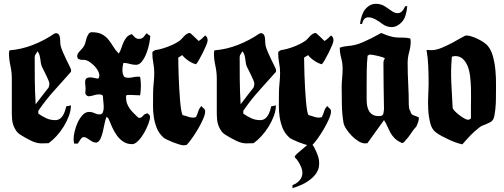

<svg xmlns="http://www.w3.org/2000/svg" viewBox="-20 -751 2643 1007"><path d="M274 -577Q283 -577 289 -569Q295 -560 295.5 -541Q296 -522 298 -511Q301 -499 309.5 -478.5Q318 -458 328 -438Q338 -418 345.5 -402.5Q353 -387 353 -383L352 -374Q307 -323 263.5 -275Q220 -227 181 -170V-155Q201 -141 222.5 -131Q244 -121 269 -121Q284 -121 294 -128Q304 -135 310.5 -146Q317 -157 321 -170Q325 -183 328 -194Q340 -194 352 -199Q352 -172 341.5 -143.5Q331 -115 314.5 -88Q298 -61 277 -38Q256 -15 235 0L197 1Q171 1 141 -14Q111 -29 89 -43Q74 -52 65 -65Q56 -78 50.5 -93Q45 -108 43.5 -124Q42 -140 42 -155V-339Q42 -373 34.5 -407Q27 -441 27 -473Q27 -476 28 -480Q29 -484 30 -487Q93 -492 153 -515.5Q213 -539 264 -574Q268 -577 274 -577ZM162 -452Q162 -394 162.5 -333.5Q163 -273 167 -204Q180 -221 199.5 -246.5Q219 -272 235 -292Q237 -297 238 -302.5Q239 -308 239 -313Q239 -318 234 -330Q229 -342 222.5 -355.5Q216 -369 210 -381Q204 -393 201 -399Q196 -409 194.5 -419.5Q193 -430 191.5 -441Q190 -452 187 -462.5Q184 -473 177 -482Q173 -475 167.5 -467.5Q162 -460 162 -452Z M461 -582Q495 -582 515 -571Q535 -560 548.5 -543.5Q562 -527 573.5 -507.5Q585 -488 603 -470Q612 -485 617 -500.5Q622 -516 628.5 -530.5Q635 -545 644.5 -556Q654 -567 671 -572Q679 -564 687.5 -555.5Q696 -547 709 -547Q724 -547 732.5 -556.5Q741 -566 749 -577Q759 -567 768 -563Q768 -549 763 -523.5Q758 -498 748.5 -473Q739 -448 725 -429.5Q711 -411 694 -411Q677 -411 660.5 -416Q644 -421 627 -421Q622 -401 622 -383Q622 -374 624 -365Q626 -356 632 -348Q637 -345 642.5 -344Q648 -343 653 -343Q666 -343 678.5 -346Q691 -349 704 -349L715 -348Q717 -337 718 -325Q719 -313 719 -301Q719 -289 718 -276.5Q717 -264 715 -251Q703 -251 690.5 -252Q678 -253 666 -253Q660 -253 654 -253Q648 -253 642 -251L641 -241Q641 -222 646.5 -207.5Q652 -193 661 -180.5Q670 -168 681.5 -157Q693 -146 705 -134L712 -133Q722 -133 728.5 -142Q735 -151 744 -154L753 -157Q758 -153 762.5 -149Q767 -145 767 -138Q767 -125 758 -101Q749 -77 735.5 -53.5Q722 -30 705 -12.5Q688 5 673 5Q646 5 626 -8.5Q606 -22 592 -42Q578 -62 567.5 -85.5Q557 -109 549 -129L539 -139Q532 -122 528 -100.5Q524 -79 519 -58.5Q514 -38 506.5 -22.5Q499 -7 486 -3Q474 -3 465.5 -7.5Q457 -12 449.5 -17.5Q442 -23 434.5 -27.5Q427 -32 418 -32Q414 -32 409.5 -28Q405 -24 401 -18Q397 -12 393.5 -6.5Q390 -1 388 2H369Q366 -10 366 -22Q366 -37 371.5 -61.5Q377 -86 387.5 -108.5Q398 -131 413 -147.5Q428 -164 447 -164Q462 -164 475.5 -157.5Q489 -151 503 -151Q515 -151 519.5 -162Q524 -173 524 -188Q524 -203 522 -218Q520 -233 520 -241Q521 -251 513.5 -253.5Q506 -256 500 -256Q485 -256 471 -251Q457 -246 442 -246Q434 -250 431 -254Q428 -258 427.5 -262.5Q427 -267 428 -272.5Q429 -278 429 -285Q429 -295 427.5 -305.5Q426 -316 426.5 -325Q427 -334 433 -339.5Q439 -345 454 -345Q465 -345 475 -342Q485 -339 496 -339Q501 -346 501 -355Q501 -366 495 -377.5Q489 -389 480.5 -399Q472 -409 461.5 -417.5Q451 -426 442 -431Q428 -438 416 -437Q404 -436 393 -441Q388 -443 386.5 -447.5Q385 -452 385 -457Q385 -460 386 -463.5Q387 -467 388 -470Q396 -481 406.5 -491.5Q417 -502 423 -514Q426 -520 428.5 -531Q431 -542 435 -553.5Q439 -565 445 -573.5Q451 -582 461 -582Z M975 -578Q977 -578 983.5 -572.5Q990 -567 997.5 -559.5Q1005 -552 1012 -545.5Q1019 -539 1022 -536Q1032 -542 1040 -549.5Q1048 -557 1056 -565Q1063 -561 1066 -554Q1069 -547 1069 -539Q1069 -531 1061.5 -513Q1054 -495 1044 -475Q1034 -455 1024 -437.5Q1014 -420 1008 -414Q990 -418 968.5 -432.5Q947 -447 936 -462L915 -449Q915 -438 915.5 -412.5Q916 -387 917 -355Q918 -323 920 -288Q922 -253 924.5 -223.5Q927 -194 930.5 -172.5Q934 -151 939 -147Q953 -144 966 -139Q979 -134 993 -134Q997 -134 1000.5 -135Q1004 -136 1008 -137Q1015 -151 1020 -167.5Q1025 -184 1037 -195Q1042 -187 1049 -182Q1056 -177 1056 -166Q1056 -151 1045 -126Q1034 -101 1018.5 -74.5Q1003 -48 986.5 -25Q970 -2 959 9Q949 11 942 11Q934 11 918 6Q902 1 885.5 -5.5Q869 -12 855 -19Q841 -26 837 -30Q813 -52 802 -80Q791 -108 786.5 -138.5Q782 -169 782.5 -201Q783 -233 783 -263Q783 -289 786 -315.5Q789 -342 789 -369Q789 -395 784 -421Q779 -447 779 -473Q779 -480 783.5 -482Q788 -484 793 -488Q823 -492 859 -505.5Q895 -519 920 -536Q926 -540 932.5 -547Q939 -554 945.5 -561Q952 -568 959.5 -573Q967 -578 975 -578Z M1349 -577Q1358 -577 1364 -569Q1370 -560 1370.5 -541Q1371 -522 1373 -511Q1376 -499 1384.5 -478.5Q1393 -458 1403 -438Q1413 -418 1420.5 -402.5Q1428 -387 1428 -383L1427 -374Q1382 -323 1338.5 -275Q1295 -227 1256 -170V-155Q1276 -141 1297.5 -131Q1319 -121 1344 -121Q1359 -121 1369 -128Q1379 -135 1385.5 -146Q1392 -157 1396 -170Q1400 -183 1403 -194Q1415 -194 1427 -199Q1427 -172 1416.5 -143.5Q1406 -115 1389.5 -88Q1373 -61 1352 -38Q1331 -15 1310 0L1272 1Q1246 1 1216 -14Q1186 -29 1164 -43Q1149 -52 1140 -65Q1131 -78 1125.5 -93Q1120 -108 1118.5 -124Q1117 -140 1117 -155V-339Q1117 -373 1109.5 -407Q1102 -441 1102 -473Q1102 -476 1103 -480Q1104 -484 1105 -487Q1168 -492 1228 -515.5Q1288 -539 1339 -574Q1343 -577 1349 -577ZM1237 -452Q1237 -394 1237.5 -333.5Q1238 -273 1242 -204Q1255 -221 1274.5 -246.5Q1294 -272 1310 -292Q1312 -297 1313 -302.5Q1314 -308 1314 -313Q1314 -318 1309 -330Q1304 -342 1297.5 -355.5Q1291 -369 1285 -381Q1279 -393 1276 -399Q1271 -409 1269.5 -419.5Q1268 -430 1266.5 -441Q1265 -452 1262 -462.5Q1259 -473 1252 -482Q1248 -475 1242.5 -467.5Q1237 -460 1237 -452Z M1635 -578Q1637 -578 1643.5 -572.5Q1650 -567 1657.5 -559.5Q1665 -552 1672 -545.5Q1679 -539 1682 -536Q1692 -542 1700 -549.5Q1708 -557 1716 -565Q1723 -561 1726 -554Q1729 -547 1729 -539Q1729 -531 1721.5 -513Q1714 -495 1704 -475Q1694 -455 1684 -437.5Q1674 -420 1668 -414Q1650 -418 1628.5 -432.5Q1607 -447 1596 -462L1575 -449Q1575 -438 1575.5 -412.5Q1576 -387 1577 -355Q1578 -323 1580 -288Q1582 -253 1584.5 -223.5Q1587 -194 1590.5 -172.5Q1594 -151 1599 -147Q1613 -144 1626 -139Q1639 -134 1653 -134Q1657 -134 1660.5 -135Q1664 -136 1668 -137Q1675 -151 1680 -167.5Q1685 -184 1697 -195Q1702 -187 1709 -182Q1716 -177 1716 -166Q1716 -151 1705 -126Q1694 -101 1678.5 -74.5Q1663 -48 1646.5 -25Q1630 -2 1619 9Q1609 11 1602 11Q1594 11 1578 6Q1562 1 1545.5 -5.5Q1529 -12 1515 -19Q1501 -26 1497 -30Q1473 -52 1462 -80Q1451 -108 1446.5 -138.5Q1442 -169 1442.5 -201Q1443 -233 1443 -263Q1443 -289 1446 -315.5Q1449 -342 1449 -369Q1449 -395 1444 -421Q1439 -447 1439 -473Q1439 -480 1443.5 -482Q1448 -484 1453 -488Q1483 -492 1519 -505.5Q1555 -519 1580 -536Q1586 -540 1592.5 -547Q1599 -554 1605.5 -561Q1612 -568 1619.5 -573Q1627 -578 1635 -578ZM1538 87Q1532 81 1529 77.5Q1526 74 1526 71Q1526 68 1529 64.5Q1532 61 1538 55L1593 8Q1608 -1 1615.5 5.5Q1623 12 1628 22Q1629 24 1630 26.5Q1631 29 1632 31Q1634 35 1636.5 39.5Q1639 44 1641 50Q1646 61 1650 75Q1654 89 1654 105Q1654 117 1651.5 129Q1649 141 1641 154Q1628 176 1598 197.5Q1568 219 1514 236V220Q1539 210 1552.5 193.5Q1566 177 1566 155Q1566 141 1559 124Q1552 107 1538 87Z M1979 -578Q1981 -578 1989.5 -574Q1998 -570 2011 -565.5Q2024 -561 2039.5 -557.5Q2055 -554 2072 -554Q2087 -554 2102 -553.5Q2117 -553 2132 -549Q2134 -539 2134 -534Q2134 -506 2126 -478Q2118 -450 2118 -421Q2118 -367 2121 -311.5Q2124 -256 2124 -202Q2124 -193 2125.5 -184.5Q2127 -176 2132 -168Q2135 -151 2150 -146Q2165 -141 2177 -135Q2177 -122 2173 -110.5Q2169 -99 2164 -88Q2149 -72 2138 -55Q2127 -38 2113 -21Q2109 -19 2106.5 -15Q2104 -11 2101 -7.5Q2098 -4 2094.5 -2Q2091 0 2086 -2Q2062 -13 2048.5 -27Q2035 -41 2026.5 -57Q2018 -73 2011 -89.5Q2004 -106 1994 -121Q1974 -93 1950 -60Q1926 -27 1907 0L1894 1Q1879 1 1860 -10.5Q1841 -22 1824.5 -39Q1808 -56 1795.5 -75.5Q1783 -95 1781 -111Q1774 -153 1773 -202Q1772 -251 1772 -293Q1772 -318 1774.5 -342Q1777 -366 1777 -391Q1777 -420 1769.5 -447Q1762 -474 1762 -501Q1781 -508 1802.5 -509.5Q1824 -511 1844 -516Q1861 -520 1884 -530Q1907 -540 1928 -550.5Q1949 -561 1963.5 -569.5Q1978 -578 1979 -578ZM1908 -459Q1904 -422 1903.5 -383Q1903 -344 1903 -307V-230Q1903 -213 1905.5 -197.5Q1908 -182 1915 -169.5Q1922 -157 1934.5 -149.5Q1947 -142 1966 -142Q1973 -142 1981 -144Q1989 -146 1991.5 -159Q1994 -172 1994 -178Q1993 -239 1992 -299.5Q1991 -360 1991 -421Q1991 -427 1992.5 -433Q1994 -439 1999 -444Q1996 -448 1985 -451.5Q1974 -455 1961 -458Q1948 -461 1936 -463Q1924 -465 1919 -465ZM1868 -626Q1876 -680 1896 -703Q1916 -726 1939 -730Q1942 -730 1945 -730.5Q1948 -731 1951 -731Q1965 -731 1977 -727.5Q1989 -724 1998 -718Q2000 -717 2003.5 -714.5Q2007 -712 2010 -710Q2024 -700 2038 -691Q2052 -682 2066 -682Q2077 -682 2086.5 -690Q2096 -698 2105 -718L2116 -719Q2111 -663 2090.5 -639Q2070 -615 2046 -610Q2044 -610 2040.5 -609.5Q2037 -609 2034 -609Q2021 -609 2008 -613.5Q1995 -618 1986 -625Q1966 -641 1947 -650.5Q1928 -660 1914 -660Q1901 -661 1892 -652.5Q1883 -644 1879 -625Z M2426 -565Q2437 -565 2453 -560Q2469 -555 2485.5 -547Q2502 -539 2516 -529.5Q2530 -520 2537 -512Q2556 -490 2565.5 -455Q2575 -420 2578.5 -381Q2582 -342 2581.5 -303.5Q2581 -265 2581 -237Q2581 -228 2580.5 -211.5Q2580 -195 2578 -177.5Q2576 -160 2573 -144.5Q2570 -129 2565 -122Q2560 -115 2551 -110Q2542 -105 2532 -101Q2522 -97 2512 -93Q2502 -89 2496 -84Q2481 -72 2469.5 -62Q2458 -52 2448 -41.5Q2438 -31 2427.5 -19.5Q2417 -8 2405 6Q2390 3 2371.5 -3.5Q2353 -10 2333.5 -19Q2314 -28 2296.5 -37.5Q2279 -47 2267 -56Q2245 -72 2236.5 -105.5Q2228 -139 2226 -177Q2224 -215 2226 -253Q2228 -291 2228 -316Q2228 -361 2226 -406Q2224 -451 2217 -489L2244 -488Q2267 -488 2296 -500Q2325 -512 2352 -526.5Q2379 -541 2399.5 -553Q2420 -565 2426 -565ZM2349 -441Q2344 -382 2347 -316.5Q2350 -251 2354 -187Q2354 -180 2364 -169.5Q2374 -159 2387.5 -148.5Q2401 -138 2414 -130.5Q2427 -123 2434 -123Q2439 -123 2444.5 -125.5Q2450 -128 2450 -135V-197Q2450 -213 2450.5 -238.5Q2451 -264 2450 -293Q2449 -322 2445.5 -351.5Q2442 -381 2432.5 -404.5Q2423 -428 2407 -442.5Q2391 -457 2366 -457L2350 -454Z"/></svg>

Font: CAT Schmalfette Thannhaeuser
Style: Regular
Weight: 700
Designer: Peter Wiegel nach Herbert Thanhaeuser 1939/40
Foundry: CAT-Fonts, Peter Wiegel
Version: Version 1.000